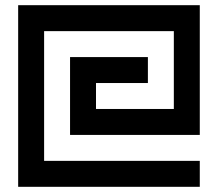

<svg xmlns="http://www.w3.org/2000/svg" viewBox="-20 -720 840 740"><path d="M750 -700H50V0H750V-100H150V-600H650V-300H350V-400H550V-500H250V-200H750Z"/></svg>

Font: Mourier
Style: Regular
Weight: 400
Designer: Eric Mourier
Foundry: Velvetyne Type Foundry
Version: Version 2.000;hotconv 1.0.109;makeotfexe 2.5.65596